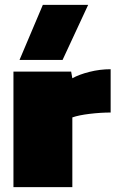

<svg xmlns="http://www.w3.org/2000/svg" viewBox="-20 -768 474 788"><path d="M60.1 -522 155.8 -748H341.8L236.8 -522ZM35.2 0V-474.1H272L276.9 -446.8Q304.7 -462.4 347.4 -473.1Q390.1 -483.9 434.1 -483.9V-306.2Q393.6 -306.2 348.4 -300.8Q303.2 -295.4 276.9 -286.1V0Z"/></svg>

Font: Kanit Black
Style: Regular
Weight: 900
Designer: Katatrad Team
Foundry: CadsonDemak
Version: Version 1.000;PS 001.000;hotconv 1.0.88;makeotf.lib2.5.64775